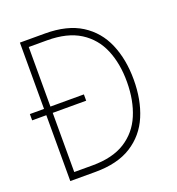

<svg xmlns="http://www.w3.org/2000/svg" viewBox="-128 -760 794 860"><g transform="rotate(-20 269.0 -330.0)"><path d="M61.5 0V-660H181Q286.5 -660 353.5 -617.8Q420.5 -575.5 452.2 -501Q484 -426.5 484 -330.5Q484 -234 452.5 -159.5Q421 -85 354 -42.5Q287 0 181 0ZM-6 -314V-344H251.5V-314ZM92 -32H179Q275 -32 335 -70Q395 -108 423.2 -175Q451.5 -242 452 -329.5Q452.5 -417 424.5 -484.2Q396.5 -551.5 336 -589.8Q275.5 -628 179 -628H92Z"/></g></svg>

Font: League Spartan Thin Thin
Style: Regular
Weight: 250
Version: Version 2.002